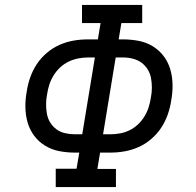

<svg xmlns="http://www.w3.org/2000/svg" viewBox="-20 -755 790 775"><path d="M205 0V-74H289L300 -139H282Q250 -139 219 -145Q188 -151 162 -167Q136 -183 118 -207Q100 -231 91.5 -260.5Q83 -290 82.5 -322Q82 -354 88 -386Q92 -414 102 -442.5Q112 -471 128.5 -496Q145 -521 169 -541.5Q193 -562 220.5 -574Q248 -586 276.5 -591Q305 -596 334 -596H375L386 -662H311V-735H554V-662H470L459 -596H477Q509 -596 540 -590Q571 -584 597 -568Q623 -552 641 -528Q659 -504 667.5 -474.5Q676 -445 676.5 -413Q677 -381 671 -349Q667 -321 657 -292.5Q647 -264 630.5 -239Q614 -214 590 -193.5Q566 -173 538.5 -161Q511 -149 482.5 -144Q454 -139 425 -139H384L373 -73H448V0ZM396 -213H425Q444 -213 464 -216.5Q484 -220 502.5 -229Q521 -238 536.5 -252.5Q552 -267 563 -285Q574 -303 580 -322Q586 -341 589 -361Q593 -381 593 -401Q593 -421 589.5 -440Q586 -459 576 -475Q566 -491 551 -502Q536 -513 516.5 -518Q497 -523 477 -523H447ZM282 -213H312L363 -523H334Q315 -523 295 -519Q275 -515 256.5 -506Q238 -497 222.5 -482.5Q207 -468 196 -450Q185 -432 179 -413Q173 -394 170 -374Q166 -354 166 -334Q166 -314 169.5 -295Q173 -276 183 -260Q193 -244 208 -233Q223 -222 242.5 -217.5Q262 -213 282 -213Z"/></svg>

Font: Iosevka Plex Etoile
Style: Italic
Weight: 400
Italic angle: -9°
Designer: Belleve Invis
Foundry: Belleve Invis
Version: Version 25.1.1; ttfautohint (v1.8.4)